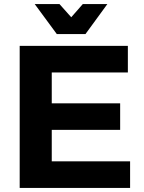

<svg xmlns="http://www.w3.org/2000/svg" viewBox="-20 -926 708 946"><path d="M401 -758 509 -906H388L331 -841L273 -906H151L260 -758ZM235 -131V-286H572V-417H235V-569H610V-700H77V0H621V-131Z"/></svg>

Font: Juman SemiBold
Style: Regular
Weight: 600
Designer: Bandar Raffah (Arabic) Julieta Ulanovsky (Latin)
Foundry: Caramella
Version: Version 5.022;PS 005.022;hotconv 1.0.88;makeotf.lib2.5.64775